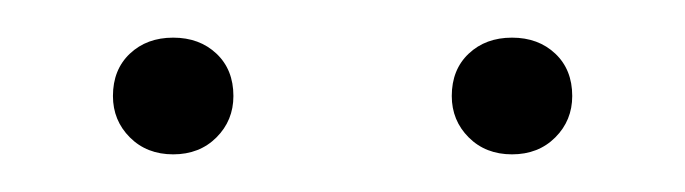

<svg xmlns="http://www.w3.org/2000/svg" viewBox="-20 -862 364 102"><path d="M252 -780Q238 -780 229 -789Q220 -798 220 -811Q220 -825 229 -833.5Q238 -842 252 -842Q266 -842 275 -833.5Q284 -825 284 -811Q284 -798 275 -789Q266 -780 252 -780ZM72 -780Q58 -780 49 -789Q40 -798 40 -811Q40 -825 49 -833.5Q58 -842 72 -842Q86 -842 95 -833.5Q104 -825 104 -811Q104 -798 95 -789Q86 -780 72 -780Z"/></svg>

Font: Mona Sans ExtraLight
Style: Regular
Weight: 200
Designer: Deni Anggara
Foundry: GitHub
Version: Version 2.000